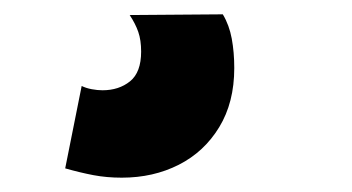

<svg xmlns="http://www.w3.org/2000/svg" viewBox="-20 -28 491 268"><path d="M71 207 94 92Q100 95 108 96.5Q116 98 123 98Q146 98 161.5 85.5Q177 73 177 44Q177 28 173 16.5Q169 5 161 -7L291 -8Q300 7 303.5 26Q307 45 307 67Q307 115 286 149.5Q265 184 229.5 202Q194 220 150 220Q129 220 110.5 216.5Q92 213 71 207Z"/></svg>

Font: Georama ExtraCondensed Thin ExtraBold
Style: Italic
Weight: 800
Italic angle: -9°
Version: Version 1.001